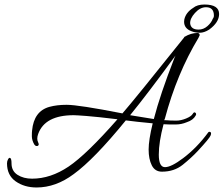

<svg xmlns="http://www.w3.org/2000/svg" viewBox="-20 -735 990 850"><path d="M704 -185Q683 -106 683 -50.5Q683 5 710.5 5Q738 5 791 -35Q852 -81 902 -149Q905 -153 911 -150.5Q917 -148 912.5 -135.5Q908 -123 856 -67Q827 -36 789 -5.5Q751 25 697 25Q666 25 652 -3Q638 -31 638 -73Q638 -115 656 -189Q581 -196 537 -202Q397 -30 306 36Q227 95 142 95Q88 95 49.5 68Q11 41 11 -12Q11 -22 16 -30.5Q21 -39 26 -35Q31 -31 31 -12Q31 22 57.5 39Q84 56 122 56Q204 56 283.5 2.5Q363 -51 500 -207Q409 -218 363.5 -221.5Q318 -225 306 -225Q179 -225 149 -142Q145 -131 145 -121.5Q145 -112 149 -104.5Q153 -97 150.5 -92.5Q148 -88 142 -88.5Q136 -89 132 -95Q121 -114 121 -132Q121 -150 122 -157Q130 -243 199 -262Q232 -271 275 -271Q328 -271 522 -233Q576 -295 795 -569Q796 -571 796 -572H797Q825 -589 854 -589Q864 -589 864 -579Q864 -578 863 -576.5Q862 -575 861 -572.5Q860 -570 859 -568Q763 -409 710 -210L707 -203Q712 -203 720 -202.5Q728 -202 734 -201.5Q740 -201 760.5 -201Q781 -201 804 -210.5Q827 -220 833 -230.5Q839 -241 845 -236Q851 -231 846 -223Q835 -203 807 -194Q783 -184 759.5 -184Q736 -184 729 -184ZM950 -673Q950 -636 906 -604Q884 -590 864 -590Q844 -590 827 -597Q795 -609 795 -639Q795 -644 796 -649Q803 -680 835 -700Q853 -715 885 -715Q950 -715 950 -673ZM757 -489Q632 -318 556 -225L661 -208Q689 -317 752 -478ZM922 -652Q927 -658 927 -666Q927 -703 892 -703Q866 -703 843 -677.5Q820 -652 822 -630Q826 -604 859 -604Q881 -604 898.5 -619.5Q916 -635 922 -652Z"/></svg>

Font: Allura
Style: Regular
Weight: 400
Designer: Robert E. Leuschke
Foundry: Robert E. Leuschke
Version: Version 1.004